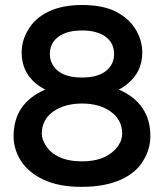

<svg xmlns="http://www.w3.org/2000/svg" viewBox="-20 -723 653 765"><path d="M453.1 -366.2Q579.1 -311.5 579.1 -180.7Q579.1 -128.9 550.8 -83Q522.5 -34.2 459.5 -6.3Q396.5 21.5 304.7 21.5Q212.9 21.5 152.3 -7.8Q92.8 -36.1 63.5 -82Q34.2 -127.9 34.2 -180.7Q34.2 -311.5 160.2 -366.2Q123 -384.8 98.6 -415Q66.4 -456.1 66.4 -513.7Q66.4 -560.5 90.8 -601.6Q116.2 -648.4 171.4 -675.8Q226.6 -703.1 306.6 -703.1Q390.6 -703.1 443.4 -675.8Q495.1 -648.4 521 -605Q546.9 -561.5 546.9 -513.7Q546.9 -435.5 486.3 -387.7Q471.7 -375 453.1 -366.2ZM434.6 -507.8Q434.6 -550.8 401.4 -576.2Q367.2 -601.6 306.6 -601.6Q236.3 -601.6 202.1 -567.4Q178.7 -543.9 178.7 -507.8Q178.7 -467.8 210 -441.4Q242.2 -414.1 306.6 -414.1Q377 -414.1 410.2 -447.3Q434.6 -471.7 434.6 -507.8ZM466.8 -190.4Q466.8 -245.1 421.9 -277.8Q377 -310.5 306.6 -310.5Q236.3 -310.5 190.4 -277.3Q146.5 -245.1 146.5 -190.4Q146.5 -168.9 162.1 -143.6Q179.7 -115.2 214.8 -97.7Q252 -80.1 307.6 -80.1Q391.6 -80.1 436.5 -125Q451.2 -139.6 460 -158.2Q466.8 -174.8 466.8 -190.4Z"/></svg>

Font: FakePearl
Style: SemiBold
Weight: 400
Version: Version 1.2